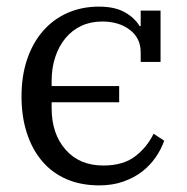

<svg xmlns="http://www.w3.org/2000/svg" viewBox="-20 -548 564 580"><path d="M280 12Q224 12 180.5 -7Q137 -26 107 -61.5Q77 -97 61 -146.5Q45 -196 45 -257Q45 -319 62 -369Q79 -419 110 -454.5Q141 -490 184 -509Q227 -528 279 -528Q326 -528 356 -511.5Q386 -495 402 -469H405V-516H465V-361H405V-390Q405 -433 372 -458Q339 -483 289 -483Q254 -483 226 -470Q198 -457 178 -433Q158 -409 147 -376Q136 -343 136 -304V-288H340V-239H136V-221Q136 -144 178 -96Q220 -48 292 -48Q352 -48 388 -75.5Q424 -103 444 -144L476 -123Q467 -97 450 -72.5Q433 -48 409 -29.5Q385 -11 352.5 0.5Q320 12 280 12Z"/></svg>

Font: IBM Plex Serif
Style: Regular
Weight: 400
Designer: Mike Abbink, Paul van der Laan, Pieter van Rosmalen
Foundry: Bold Monday
Version: Version 3.001